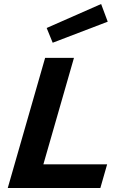

<svg xmlns="http://www.w3.org/2000/svg" viewBox="-20 -946 654 966"><path d="M214.8 -805.2 488.8 -925.8 522 -836.9 245.1 -731ZM207 -654.8H352.1L198.2 -119.1H519L484.9 0H19Z"/></svg>

Font: IntelOne Mono Bold
Style: Italic
Weight: 700
Italic angle: -16°
Designer: Fred Shallcrass
Foundry: Frere-Jones Type LLC
Version: Version 1.200;hotconv 1.1.0;makeotfexe 2.6.0;FJTRelease1.2